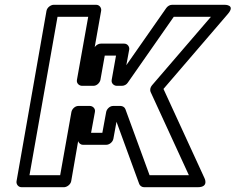

<svg xmlns="http://www.w3.org/2000/svg" viewBox="-20 -756 983 801"><path d="M860 -686 614 -400C607 -392 605 -381 608 -373L768 -25H604L503 -301C500 -309 491 -314 483 -314H452C437 -314 425 -300 423 -289L407 -202H360L376 -289C379 -304 366 -314 355 -314H307C292 -314 280 -300 278 -289L231 -25H103L220 -686H348L301 -423C298 -408 311 -398 322 -398H370C385 -398 397 -412 399 -423L417 -524H464L446 -423C443 -408 456 -398 467 -398H489C498 -398 508 -403 513 -411L705 -686ZM930 -697C965 -737 917 -736 917 -736H698C689 -736 680 -731 674 -723L507 -484L519 -549C521 -560 513 -574 498 -574H401C394 -574 383 -571 375 -559L402 -711C404 -722 396 -736 381 -736H204C193 -736 177 -726 174 -711L49 0C47 11 55 25 70 25H247C258 25 274 15 277 0L306 -167C309 -159 316 -152 326 -152H424C435 -152 450 -162 453 -177L466 -248L561 12C564 19 572 25 581 25H805C853 25 833 -13 833 -13L662 -385Z"/></svg>

Font: Asimov
Style: XWidOuIt
Weight: 500
Designer: Google
Version: Version 2.000980; 2014